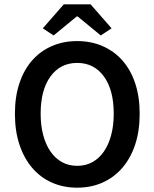

<svg xmlns="http://www.w3.org/2000/svg" viewBox="-20 -856 714 888"><path d="M178 -725 275 -836H399L496 -725L446 -692L339 -780H335L228 -692ZM337 12Q273 12 220 -11.5Q167 -35 129 -79.5Q91 -124 70 -187Q49 -250 49 -330Q49 -409 70 -471.5Q91 -534 129 -577Q167 -620 220 -643Q273 -666 337 -666Q401 -666 454 -643Q507 -620 545.5 -577Q584 -534 605 -471.5Q626 -409 626 -330Q626 -250 605 -187Q584 -124 545.5 -79.5Q507 -35 454 -11.5Q401 12 337 12ZM337 -89Q376 -89 407 -106Q438 -123 460 -154.5Q482 -186 494 -230.5Q506 -275 506 -330Q506 -440 460.5 -502.5Q415 -565 337 -565Q259 -565 213.5 -502.5Q168 -440 168 -330Q168 -275 180 -230.5Q192 -186 214 -154.5Q236 -123 267 -106Q298 -89 337 -89Z"/></svg>

Font: TypoPRO Source Sans Pro
Style: Regular
Weight: 600
Designer: Paul D. Hunt
Foundry: Adobe Systems Incorporated
Version: Version 2.020;PS 2.000;hotconv 1.0.86;makeotf.lib2.5.63406